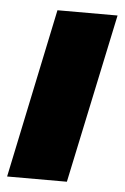

<svg xmlns="http://www.w3.org/2000/svg" viewBox="-54 -543 375 576"><g transform="rotate(5 133.0 -255.0)"><path d="M-11 0 96 -510H277L169 0Z"/></g></svg>

Font: Saira SemiCondensed Black
Style: Italic
Weight: 900
Width: 4
Italic angle: -12°
Designer: Hector Gatti with collaboration of the Omnibus-Type team
Foundry: Omnibus-Type
Version: Version 1.101